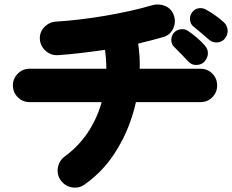

<svg xmlns="http://www.w3.org/2000/svg" viewBox="-20 -796 1043 863"><path d="M362 32Q337 51 305.5 46.5Q274 42 254 16Q235 -10 240 -41.5Q245 -73 270 -92Q332 -137 374 -199.5Q416 -262 437 -337H113Q82 -337 60 -359Q38 -381 38 -412Q38 -443 60 -465Q82 -487 113 -487H458Q458 -529 452 -572Q397 -564 341.5 -557.5Q286 -551 239 -548Q207 -547 184 -568.5Q161 -590 159 -621Q158 -653 180.5 -675.5Q203 -698 234 -699Q282 -702 338 -708.5Q394 -715 452.5 -725Q511 -735 565 -747Q619 -759 662 -772Q693 -781 721.5 -769.5Q750 -758 761 -728Q772 -698 759 -669Q746 -640 716 -630Q692 -623 663 -615.5Q634 -608 601 -600Q605 -572 607 -544Q609 -516 608 -487H881Q913 -487 934.5 -465Q956 -443 956 -412Q956 -381 934.5 -359Q913 -337 881 -337H591Q566 -224 507.5 -126.5Q449 -29 362 32ZM827 -519Q817 -530 796 -551.5Q775 -573 760 -588Q750 -599 750 -617.5Q750 -636 763 -650Q774 -662 792 -664.5Q810 -667 825 -657Q842 -646 864.5 -627Q887 -608 901 -591Q915 -575 914.5 -555.5Q914 -536 899 -519Q886 -505 864 -504Q842 -503 827 -519ZM920 -617Q909 -627 886 -646.5Q863 -666 847 -679Q836 -689 834 -707Q832 -725 844 -741Q854 -755 871 -758.5Q888 -762 904 -754Q923 -744 946.5 -727.5Q970 -711 986 -696Q1001 -682 1003 -662Q1005 -642 992 -624Q980 -608 958.5 -605.5Q937 -603 920 -617Z"/></svg>

Font: Zen Maru Gothic Black
Style: Regular
Weight: 900
Designer: Yoshimichi Ohira
Foundry: Positype
Version: Version 1.001